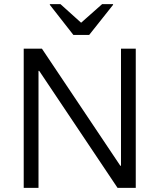

<svg xmlns="http://www.w3.org/2000/svg" viewBox="-20 -911 773 931"><path d="M638.3 0H550L170 -567.5H166.7V0H95V-675H183.3L563.3 -107.5H566.7V-675H638.3ZM335.8 -741.7 221.7 -887.5V-890.8H273.3L373.3 -800.8L475 -890.8H528.3V-887.5L412.5 -741.7Z"/></svg>

Font: Funnel Sans Light
Style: Regular
Weight: 300
Designer: NORD ID, Kristian Moeller
Foundry: Dicotype
Version: Version 1.000